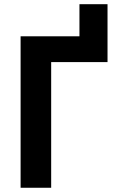

<svg xmlns="http://www.w3.org/2000/svg" viewBox="-20 -885 545 905"><path d="M486.8 -865.2V-592.3H221.2V0H77.1V-713.9H354.5V-865.2Z"/></svg>

Font: Open Sans SemiCondensed
Style: Bold
Weight: 700
Width: 4
Designer: Monotype Design Team
Foundry: Monotype Imaging Inc.
Version: Version 3.003